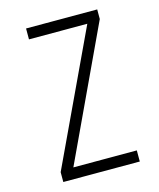

<svg xmlns="http://www.w3.org/2000/svg" viewBox="-108 -791 717 868"><g transform="rotate(-15 250.0 -357.0)"><path d="M80 0V-46L370 -663H97V-714H430V-669L141 -52H438V0Z"/></g></svg>

Font: Noto Sans Mono ExtraCondensed Light
Style: Regular
Weight: 300
Width: 2
Designer: Monotype Design Team
Foundry: Monotype Imaging Inc.
Version: Version 2.014; ttfautohint (v1.8.4.7-5d5b)